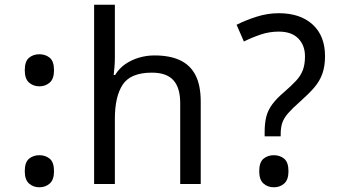

<svg xmlns="http://www.w3.org/2000/svg" viewBox="-20 -780 1470 814"><path d="M147 -414Q121 -414 103 -430Q85 -446 85 -482Q85 -520 103 -535Q121 -550 147 -550Q173 -550 191 -535Q209 -520 209 -482Q209 -446 191 -430Q173 -414 147 -414ZM147 14Q121 14 103 -2Q85 -18 85 -54Q85 -92 103 -107Q121 -122 147 -122Q173 -122 191 -107Q209 -92 209 -54Q209 -18 191 -2Q173 14 147 14Z M467 -537Q467 -518 465.5 -498Q464 -478 462 -462H468Q485 -490 511 -508Q537 -526 569 -535.5Q601 -545 635 -545Q700 -545 743.5 -524.5Q787 -504 809 -461Q831 -418 831 -349V0H744V-343Q744 -408 715 -440Q686 -472 624 -472Q534 -472 500.5 -421.5Q467 -371 467 -277V0H379V-760H467Z M1102 -202V-220Q1102 -258 1109 -285.5Q1116 -313 1134.5 -338Q1153 -363 1185 -390Q1216 -417 1235.5 -438Q1255 -459 1264 -483Q1273 -507 1273 -541Q1273 -588 1244.5 -617Q1216 -646 1162 -646Q1122 -646 1085 -633.5Q1048 -621 1014 -604L983 -675Q1023 -695 1069 -709.5Q1115 -724 1162 -724Q1253 -724 1305.5 -676Q1358 -628 1358 -542Q1358 -499 1346.5 -467Q1335 -435 1311.5 -408Q1288 -381 1253 -350Q1220 -321 1202 -300.5Q1184 -280 1177 -260Q1170 -240 1170 -211V-202ZM1141 14Q1115 14 1097 -2Q1079 -18 1079 -54Q1079 -92 1097 -107Q1115 -122 1141 -122Q1167 -122 1185 -107Q1203 -92 1203 -54Q1203 -18 1185 -2Q1167 14 1141 14Z"/></svg>

Font: hexlsinhala05
Style: Book
Weight: 400
Designer: Jelle Bosma - Monotype Design Team
Foundry: Monotype Imaging Inc.
Version: Version 2.003